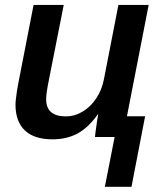

<svg xmlns="http://www.w3.org/2000/svg" viewBox="-20 -548 661 768"><path d="M560.5 -83 505.9 199.2H399.4L438.5 0H359.9Q359.9 -3.4 362.3 -21.5Q364.7 -39.6 367.7 -60.1Q370.6 -80.6 372.6 -90.3H371.1Q332.5 -36.6 289.6 -13.7Q246.6 9.3 189.9 9.3Q116.7 9.3 79.3 -26.4Q42 -62 42 -129.4Q42 -138.7 43.7 -152.8Q45.4 -167 47.6 -182.6Q49.8 -198.2 52.2 -209.5L114.3 -528.3H234.9L175.8 -229.5Q164.6 -174.8 164.6 -151.4Q164.6 -82.5 243.2 -82.5Q278.8 -82.5 310.5 -101.6Q342.3 -120.6 365 -154.5Q387.7 -188.5 396 -232.4L453.6 -528.3H574.7L487.8 -83Z"/></svg>

Font: Arimo SemiBold
Style: Italic
Weight: 600
Italic angle: -12°
Version: Version 1.33